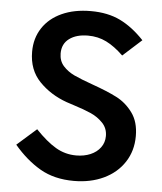

<svg xmlns="http://www.w3.org/2000/svg" viewBox="-53 -781 706 837"><g transform="rotate(5 300.0 -363.0)"><path d="M301.5 -102.5Q336 -102.5 363.8 -114.2Q391.5 -126 407.5 -147.8Q423.5 -169.5 423.5 -198Q423.5 -232 401.2 -255.2Q379 -278.5 348.5 -292Q318 -305.5 272 -320Q256 -325.5 240 -330.5Q168.5 -356 119.8 -406.5Q71 -457 71 -536.5Q71 -595.5 100.5 -640.5Q130 -685.5 184.2 -710.2Q238.5 -735 311.5 -735Q385.5 -735 440 -708.5Q494.5 -682 545.5 -628L463.5 -554Q425.5 -591 388.8 -609.2Q352 -627.5 308 -627.5Q257.5 -627.5 226.5 -604.8Q195.5 -582 195.5 -540Q195.5 -507 215.2 -485Q235 -463 264.2 -449.2Q293.5 -435.5 345.5 -417Q412 -393.5 453.5 -372.2Q495 -351 524.2 -311.2Q553.5 -271.5 553.5 -209Q553.5 -144.5 521.2 -95Q489 -45.5 431.5 -18.2Q374 9 301 9Q215 9 153 -27Q91 -63 37.5 -126.5L122.5 -201.5Q170.5 -151 211.8 -126.8Q253 -102.5 301.5 -102.5Z"/></g></svg>

Font: JuliaMono
Style: Bold
Weight: 700
Monospace: yes
Designer: cormullion
Foundry: corm
Version: Version 0.055; ttfautohint (v1.8.4)